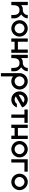

<svg xmlns="http://www.w3.org/2000/svg" viewBox="1741 -2137 620 4142"><g transform="rotate(90 2051.0 -66.0)"><path d="M291 -213Q326 -188 350.5 -152Q375 -116 375 -71V0H304Q304 -30 302.5 -61Q301 -92 291.5 -118Q282 -144 260 -160.5Q238 -177 197 -177Q156 -177 134.5 -160.5Q113 -144 103.5 -118Q94 -92 92.5 -60.5Q91 -29 91 0H20V-356H91V-213Q106 -225 117 -231.5Q128 -238 139 -242Q150 -246 163 -247Q176 -248 197 -248Q219 -248 238.5 -256.5Q258 -265 272.5 -279.5Q287 -294 295.5 -313.5Q304 -333 304 -355H375Q375 -310 350.5 -273.5Q326 -237 291 -213Z M593 -355Q629 -355 661.5 -341Q694 -327 718 -303Q742 -279 756 -246.5Q770 -214 770 -178Q770 -142 756 -109.5Q742 -77 718 -52.5Q694 -28 662 -14Q630 0 593 0Q556 0 523.5 -14Q491 -28 467 -52Q443 -76 429 -108.5Q415 -141 415 -178Q415 -215 429 -247Q443 -279 467.5 -303Q492 -327 524.5 -341Q557 -355 593 -355ZM593 -284Q571 -284 551.5 -275.5Q532 -267 517.5 -252.5Q503 -238 494.5 -219Q486 -200 486 -178Q486 -156 494.5 -136.5Q503 -117 517.5 -102.5Q532 -88 551.5 -79.5Q571 -71 593 -71Q615 -71 634 -79.5Q653 -88 667.5 -102.5Q682 -117 690.5 -136.5Q699 -156 699 -178Q699 -199 690.5 -218.5Q682 -238 667.5 -252.5Q653 -267 633.5 -275.5Q614 -284 593 -284Z M810 -355H881V-142H1048V-355H1119V0H1048V-71H881V0H810V-355Z M1433 -213Q1468 -188 1492.5 -152Q1517 -116 1517 -71V0H1446Q1446 -30 1444.5 -61Q1443 -92 1433.5 -118Q1424 -144 1402 -160.5Q1380 -177 1339 -177Q1298 -177 1276.5 -160.5Q1255 -144 1245.5 -118Q1236 -92 1234.5 -60.5Q1233 -29 1233 0H1162V-356H1233V-213Q1248 -225 1259 -231.5Q1270 -238 1281 -242Q1292 -246 1305 -247Q1318 -248 1339 -248Q1361 -248 1380.5 -256.5Q1400 -265 1414.5 -279.5Q1429 -294 1437.5 -313.5Q1446 -333 1446 -355H1517Q1517 -310 1492.5 -273.5Q1468 -237 1433 -213Z M1734 0Q1705 0 1678 -9.5Q1651 -19 1628 -36V224H1557V-178Q1557 -214 1571 -246.5Q1585 -279 1609 -303Q1633 -327 1665.5 -341Q1698 -355 1734 -355Q1770 -355 1802.5 -341Q1835 -327 1859.5 -303Q1884 -279 1898 -247Q1912 -215 1912 -178Q1912 -141 1898 -108.5Q1884 -76 1860 -52Q1836 -28 1803.5 -14Q1771 0 1734 0ZM1734 -71Q1756 -71 1775.5 -79.5Q1795 -88 1809.5 -102.5Q1824 -117 1832.5 -136.5Q1841 -156 1841 -178Q1841 -200 1832.5 -219Q1824 -238 1809.5 -252.5Q1795 -267 1775.5 -275.5Q1756 -284 1734 -284Q1713 -284 1693.5 -275.5Q1674 -267 1659.5 -252.5Q1645 -238 1636.5 -218.5Q1628 -199 1628 -178Q1628 -156 1636.5 -136.5Q1645 -117 1659.5 -102.5Q1674 -88 1693 -79.5Q1712 -71 1734 -71Z M2041 -332Q2072 -350 2107 -354Q2142 -358 2175 -349Q2208 -340 2236.5 -319Q2265 -298 2283 -267Q2293 -249 2297 -234L2060 -97Q2086 -75 2119 -71.5Q2152 -68 2183 -86Q2205 -97 2219 -120H2297Q2287 -91 2267.5 -66Q2248 -41 2219 -24Q2187 -6 2152 -1.5Q2117 3 2083.5 -6Q2050 -15 2021.5 -36Q1993 -57 1975 -89Q1957 -121 1953 -156Q1949 -191 1958 -224Q1967 -257 1988 -285.5Q2009 -314 2041 -332ZM2076 -270Q2046 -253 2032.5 -221.5Q2019 -190 2024 -158L2197 -258Q2172 -278 2138.5 -282.5Q2105 -287 2076 -270Z M2522 0H2451V-283H2343V-354H2630V-283H2522Z M2669 -355H2740V-142H2907V-355H2978V0H2907V-71H2740V0H2669V-355Z M3199 -355Q3235 -355 3267.5 -341Q3300 -327 3324 -303Q3348 -279 3362 -246.5Q3376 -214 3376 -178Q3376 -142 3362 -109.5Q3348 -77 3324 -52.5Q3300 -28 3268 -14Q3236 0 3199 0Q3162 0 3129.5 -14Q3097 -28 3073 -52Q3049 -76 3035 -108.5Q3021 -141 3021 -178Q3021 -215 3035 -247Q3049 -279 3073.5 -303Q3098 -327 3130.5 -341Q3163 -355 3199 -355ZM3199 -284Q3177 -284 3157.5 -275.5Q3138 -267 3123.5 -252.5Q3109 -238 3100.5 -219Q3092 -200 3092 -178Q3092 -156 3100.5 -136.5Q3109 -117 3123.5 -102.5Q3138 -88 3157.5 -79.5Q3177 -71 3199 -71Q3221 -71 3240 -79.5Q3259 -88 3273.5 -102.5Q3288 -117 3296.5 -136.5Q3305 -156 3305 -178Q3305 -199 3296.5 -218.5Q3288 -238 3273.5 -252.5Q3259 -267 3239.5 -275.5Q3220 -284 3199 -284Z M3487 0H3416V-354H3684V-283H3487Z M3905 -355Q3941 -355 3973.5 -341Q4006 -327 4030 -303Q4054 -279 4068 -246.5Q4082 -214 4082 -178Q4082 -142 4068 -109.5Q4054 -77 4030 -52.5Q4006 -28 3974 -14Q3942 0 3905 0Q3868 0 3835.5 -14Q3803 -28 3779 -52Q3755 -76 3741 -108.5Q3727 -141 3727 -178Q3727 -215 3741 -247Q3755 -279 3779.5 -303Q3804 -327 3836.5 -341Q3869 -355 3905 -355ZM3905 -284Q3883 -284 3863.5 -275.5Q3844 -267 3829.5 -252.5Q3815 -238 3806.5 -219Q3798 -200 3798 -178Q3798 -156 3806.5 -136.5Q3815 -117 3829.5 -102.5Q3844 -88 3863.5 -79.5Q3883 -71 3905 -71Q3927 -71 3946 -79.5Q3965 -88 3979.5 -102.5Q3994 -117 4002.5 -136.5Q4011 -156 4011 -178Q4011 -199 4002.5 -218.5Q3994 -238 3979.5 -252.5Q3965 -267 3945.5 -275.5Q3926 -284 3905 -284Z"/></g></svg>

Font: Googee
Style: Regular
Weight: 400
Designer: Peter Wiegel
Foundry: CATFonts Peter Wiegel
Version: 1.000